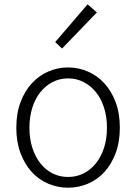

<svg xmlns="http://www.w3.org/2000/svg" viewBox="-20 -861 634 894"><path d="M297 13Q249 13 205 -5.5Q161 -24 128 -60Q95 -96 75.5 -148Q56 -200 56 -266Q56 -333 75.5 -385Q95 -437 128 -473Q161 -509 205 -528Q249 -547 297 -547Q345 -547 389 -528Q433 -509 466 -473Q499 -437 518.5 -385Q538 -333 538 -266Q538 -200 518.5 -148Q499 -96 466 -60Q433 -24 389 -5.5Q345 13 297 13ZM297 -37Q336 -37 369 -53.5Q402 -70 426.5 -100.5Q451 -131 464.5 -173Q478 -215 478 -266Q478 -317 464.5 -359.5Q451 -402 426.5 -432Q402 -462 369 -479Q336 -496 297 -496Q258 -496 225 -479Q192 -462 168 -432Q144 -402 130.5 -359.5Q117 -317 117 -266Q117 -215 130.5 -173Q144 -131 168 -100.5Q192 -70 225 -53.5Q258 -37 297 -37ZM237 -665 388 -841 431 -803 269 -635Z"/></svg>

Font: Kinto Sans Light
Style: Regular
Weight: 300
Designer: Authors: Ryoko NISHIZUKA  (kana & ideographs); Paul D. Hunt (Latin, Greek & Cyrillic); Wenlong ZHANG  (bopomofo); Sandol
Foundry: Adobe Systems Incorporated, ookami Inc.
Version: Version 0.001